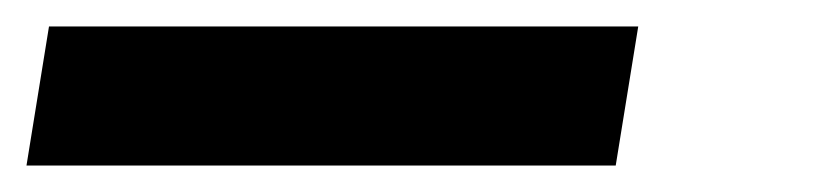

<svg xmlns="http://www.w3.org/2000/svg" viewBox="-28 -20 624 145"><path d="M-8 105H437L454 0H9Z"/></svg>

Font: Iosevka Sparkle
Style: Bold Italic
Weight: 700
Italic angle: -9°
Designer: Belleve Invis
Foundry: Belleve Invis
Version: Version 4.5.0; ttfautohint (v1.8.3)